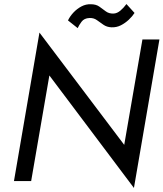

<svg xmlns="http://www.w3.org/2000/svg" viewBox="-20 -895 808 949"><path d="M768 -700 642 34 224 -522 134 0H49L175 -734L594 -179L684 -700ZM316 -794Q326 -815 343.5 -833.5Q361 -852 383 -863.5Q405 -875 429 -874Q455 -874 471.5 -862Q488 -850 503.5 -838.5Q519 -827 542 -828Q559 -829 575 -842.5Q591 -856 605 -875L645 -831Q634 -814 616.5 -797.5Q599 -781 577.5 -770Q556 -759 531 -760Q508 -761 491.5 -772.5Q475 -784 459 -795.5Q443 -807 422 -806Q396 -805 383 -787.5Q370 -770 364 -756Z"/></svg>

Font: Jost
Style: Italic
Weight: 400
Italic angle: -5°
Version: Version 3.710